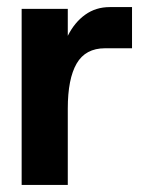

<svg xmlns="http://www.w3.org/2000/svg" viewBox="-20 -521 421 541"><path d="M41 0V-496H171V-420Q190 -458 220 -479.5Q250 -501 289 -501H352V-385H276Q221 -385 196 -342Q171 -299 171 -215V0Z"/></svg>

Font: HostGroteskBold
Style: Bold
Weight: 700
Designer: Doukan Karapınar based on Poppins by Indian Type Foundry, Jonny Pinhorn
Foundry: Element Type
Version: Version 1.001; ttfautohint (v1.8.4.7-5d5b)